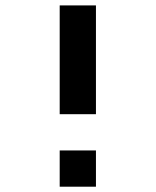

<svg xmlns="http://www.w3.org/2000/svg" viewBox="-20 -704 587 724"><path d="M205.1 -683.6H341.8V-273.4H205.1ZM341.8 0H205.1V-136.7H341.8Z"/></svg>

Font: DatCub
Style: Bold
Weight: 700
Designer: GGBot
Version: 1.00